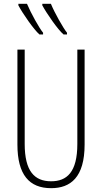

<svg xmlns="http://www.w3.org/2000/svg" viewBox="-20 -973 533 1003"><path d="M246 -953H201V-945C223 -904 282 -818 312 -793H330V-802C311 -825 264 -908 246 -953ZM121 -953H76V-945C98 -903 157 -818 186 -793H205V-802C185 -826 141 -905 121 -953ZM422 -218V-714H384V-221C384 -73 329 -26 247 -26C160 -26 109 -79 109 -221V-714H71V-218C71 -60 133 10 247 10C348 10 422 -46 422 -218Z"/></svg>

Font: Noto Sans ExtraCondensed ExtraLight
Style: Regular
Weight: 200
Width: 2
Designer: Monotype Design Team
Foundry: Monotype Imaging Inc.
Version: Version 2.013